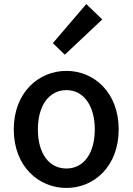

<svg xmlns="http://www.w3.org/2000/svg" viewBox="-20 -914 655 948"><path d="M308 14C444 14 566 -92 566 -275C566 -458 444 -564 308 -564C171 -564 48 -458 48 -275C48 -92 171 14 308 14ZM308 -82C221 -82 167 -158 167 -275C167 -391 221 -469 308 -469C394 -469 448 -391 448 -275C448 -158 394 -82 308 -82ZM300 -644 485 -818 406 -894 241 -701Z"/></svg>

Font: Noto Sans CJK TC Medium
Style: Regular
Weight: 500
Designer: Ryoko NISHIZUKA 西塚涼子 (kana, bopomofo & ideographs); Paul D. Hunt (Latin, Greek & Cyrillic); Sandoll Communications 산돌커뮤니
Foundry: Adobe
Version: Version 2.004;hotconv 1.0.118;makeotfexe 2.5.65603